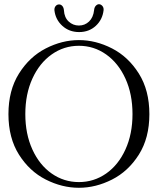

<svg xmlns="http://www.w3.org/2000/svg" viewBox="-20 -890 748 910"><path d="M20 -349Q20 -462 70 -541.5Q120 -621 197 -660.5Q274 -700 354 -700Q434 -700 511 -660.5Q588 -621 638 -541.5Q688 -462 688 -349Q688 -236 638 -157Q588 -78 511 -39Q434 0 354 0Q274 0 197 -39Q120 -78 70 -157Q20 -236 20 -349ZM608 -349Q608 -444 574.5 -517.5Q541 -591 483 -632Q425 -673 354 -673Q283 -673 225 -632Q167 -591 133.5 -517.5Q100 -444 100 -349Q100 -255 133.5 -181.5Q167 -108 225 -67.5Q283 -27 354 -27Q425 -27 483 -67.5Q541 -108 574.5 -181.5Q608 -255 608 -349ZM238 -841Q237 -853 243.5 -861Q250 -869 260 -869Q269 -869 275.5 -861.5Q282 -854 283 -841Q285 -807 305.5 -788Q326 -769 354 -769Q382 -769 402 -788Q422 -807 426 -842Q427 -855 434 -862.5Q441 -870 449 -870Q458 -870 465 -862Q472 -854 471 -842Q466 -797 434 -767.5Q402 -738 355 -738Q308 -738 275.5 -767.5Q243 -797 238 -841Z"/></svg>

Font: Hina Mincho
Style: Regular
Weight: 400
Designer: satsuyako
Foundry: satsuyako
Version: Version 1.100